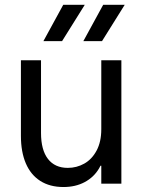

<svg xmlns="http://www.w3.org/2000/svg" viewBox="-20 -750 581 784"><path d="M475.6 0H393.6V-503.9H475.6ZM256.8 -64.5Q293 -64.5 324.2 -82Q355.5 -99.6 374.5 -135.3Q393.6 -170.9 393.6 -222.7L405.3 -144.5V-73.2H377.9L405.3 -144.5Q405.3 -97.7 384.3 -62Q363.3 -26.4 325.7 -6.3Q288.1 13.7 239.3 13.7Q183.6 13.7 144.5 -11.2Q105.5 -36.1 85.4 -83Q65.4 -129.9 65.4 -195.3V-503.9H147.5V-207Q147.5 -137.7 175.8 -101.1Q204.1 -64.5 256.8 -64.5ZM489.3 -730.5H401.4L320.3 -582H396.5ZM326.2 -730.5H238.3L157.2 -582H233.4Z"/></svg>

Font: Wanted Sans Std Variable
Style: Regular
Weight: 400
Designer: Original Design by Kil Hyung-jin and Kang Hanbin, Wanted Lab, Inc;
Foundry: Wanted Lab, Inc.
Version: Version 1.003;Glyphs 3.2 (3227)